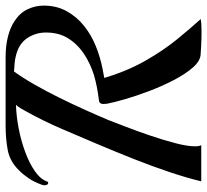

<svg xmlns="http://www.w3.org/2000/svg" viewBox="-47 -691 739 685"><g transform="rotate(-90 322.5 -348.5)"><path d="M18 0Q30 -50 50.5 -111.5Q71 -173 97.5 -240Q124 -307 152 -373Q180 -439 206 -499.5Q232 -560 266 -622Q273 -634 278.5 -644Q284 -654 291 -661Q252 -660 207.5 -651.5Q163 -643 122.5 -628Q82 -613 53.5 -593Q25 -573 17 -549Q16 -546 13 -546Q4 -546 4 -560Q4 -563 6 -569Q15 -595 28.5 -615Q42 -635 56 -649Q89 -683 130 -690.5Q171 -698 217 -698H460Q502 -698 535 -689.5Q568 -681 590 -666Q619 -647 632 -619.5Q645 -592 645 -562Q645 -516 625 -480Q605 -444 572.5 -418Q540 -392 500 -376Q460 -360 419 -352L387 -346Q411 -265 448 -200Q485 -135 525 -86Q565 -37 597 -2Q582 1 551 1Q524 1 499 -0.5Q474 -2 474 -2Q449 -2 425 -29Q401 -56 379 -98.5Q357 -141 339.5 -187.5Q322 -234 310.5 -274Q299 -314 295 -336Q295 -339 294.5 -342Q294 -345 294 -349Q294 -355 296.5 -359.5Q299 -364 307 -365Q357 -371 398 -383Q439 -396 473 -418.5Q507 -441 528 -474.5Q549 -508 549 -554Q549 -591 528.5 -621.5Q508 -652 463 -662Q451 -665 437.5 -666Q424 -667 410 -668Q388 -638 364 -596Q340 -554 317 -507.5Q294 -461 273.5 -415.5Q253 -370 237 -332Q229 -311 213.5 -271Q198 -231 182 -184Q166 -137 154.5 -93.5Q143 -50 143 -22Q143 -7 147 0Z"/></g></svg>

Font: Playball
Style: Regular
Weight: 400
Designer: Robert E. Leuschke
Foundry: Robert E. Leuschke
Version: Version 1.010